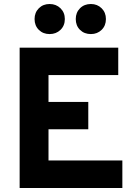

<svg xmlns="http://www.w3.org/2000/svg" viewBox="-20 -938 672 958"><path d="M78 0V-700H570V-563.5H222V-429.5H420.5V-293H222V-137.5H590.5V0ZM433.5 -768Q400.5 -768 379.2 -789Q358 -810 358 -843Q358 -875.5 379.2 -896.8Q400.5 -918 433.5 -918Q465.5 -918 487 -896.8Q508.5 -875.5 508.5 -843Q508.5 -810 487 -789Q465.5 -768 433.5 -768ZM227.5 -768Q195 -768 173.8 -789Q152.5 -810 152.5 -843Q152.5 -875.5 173.8 -896.8Q195 -918 227.5 -918Q260 -918 281.8 -896.8Q303.5 -875.5 303.5 -843Q303.5 -810 281.8 -789Q260 -768 227.5 -768Z"/></svg>

Font: Overpass ExtraBold
Style: Regular
Weight: 800
Designer: Delve Withrington, Dave Bailey, Thomas Jockin
Foundry: Delve Fonts LLC
Version: Version 4.000; ttfautohint (v1.8.3)